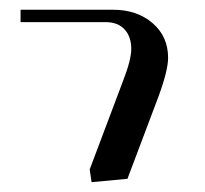

<svg xmlns="http://www.w3.org/2000/svg" viewBox="-20 -722 419 392"><path d="M22 -676.8V-702.1H210.9Q259.8 -702.1 291.5 -674.8Q323.2 -647.5 323.2 -604Q323.2 -578.1 303.2 -523.9L240.2 -356.9L167 -350.1L163.1 -376L231 -556.2Q248 -599.6 248 -622.1Q248 -647 234.4 -661.9Q220.7 -676.8 195.8 -676.8Z"/></svg>

Font: Dehuti Alt
Style: Book
Weight: 400
Version: Version 1.2